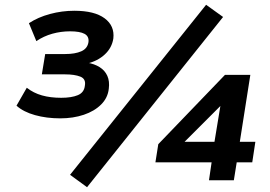

<svg xmlns="http://www.w3.org/2000/svg" viewBox="-20 -754 1130 803"><path d="M232 -259Q175 -259 126.5 -272.5Q78 -286 49 -312L92 -387Q120 -365 155.5 -355Q191 -345 236 -345Q279 -345 305.5 -356Q332 -367 335 -396Q340 -424 316 -433.5Q292 -443 252 -443H155L169 -528H253Q294 -528 320 -539.5Q346 -551 350 -578Q353 -602 333.5 -612.5Q314 -623 273 -623Q235 -623 199 -613Q163 -603 132 -582L101 -657Q139 -682 189 -695.5Q239 -709 291 -709Q375 -709 417.5 -677.5Q460 -646 454 -593Q448 -554 418.5 -526.5Q389 -499 344 -488V-492Q375 -487 397 -473Q419 -459 429 -436.5Q439 -414 435 -383Q431 -345 403 -317Q375 -289 330.5 -274Q286 -259 232 -259ZM344 29 273 -23 842 -734 913 -683ZM854 0 865 -75H630L642 -151L921 -441H1027L983 -161H1048L1035 -75H970L958 0ZM877 -161 907 -343H934L720 -129L722 -161Z"/></svg>

Font: Nunito Sans 10pt SemiExpanded
Style: Bold Italic
Weight: 700
Width: 6
Italic angle: -9°
Designer: Vernon Adams
Foundry: Vernon Adams
Version: Version 3.101;gftools[0.9.27]